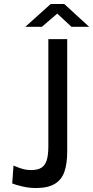

<svg xmlns="http://www.w3.org/2000/svg" viewBox="-20 -937 469 967"><path d="M161 10Q127 10 93.5 2.2Q60 -5.5 41.5 -13L48 -103Q52.5 -101.5 61.5 -97.5Q81.5 -89.5 98 -85Q114.5 -80.5 136.5 -80.5Q170 -80.5 188.8 -92.5Q207.5 -104.5 215.5 -130.5Q223.5 -156.5 223.5 -201.5V-740H318.5V-175Q318.5 -112.5 304.5 -72.2Q290.5 -32 256 -11Q221.5 10 161 10ZM268.5 -868.5 191 -802H107.5L235.5 -917H303.5L429 -802H340Z"/></svg>

Font: 1883 Sans
Style: Regular
Weight: 400
Designer: 1883 Sans project is a fork of Public Sans.
Version: Version 1.009